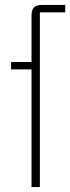

<svg xmlns="http://www.w3.org/2000/svg" viewBox="-20 -760 285 780"><path d="M108 -478H25V-508H108V-696Q108 -720 118 -730Q128 -740 152 -740H245V-710H142V0H108Z"/></svg>

Font: IBM Plex Sans Condensed ExtraLight
Style: Regular
Weight: 200
Width: 3
Designer: Mike Abbink, Paul van der Laan, Pieter van Rosmalen
Foundry: Bold Monday
Version: Version 1.3